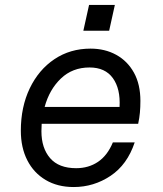

<svg xmlns="http://www.w3.org/2000/svg" viewBox="-20 -736 658 774"><path d="M523 -162Q493 -72 425.5 -27Q358 18 277 18Q212 18 164 -10.5Q116 -39 90 -90Q64 -141 64 -209Q64 -305 100 -380Q136 -455 199.5 -497.5Q263 -540 345 -540Q403 -540 448.5 -515Q494 -490 520 -443Q546 -396 546 -329Q546 -304 544 -282Q542 -260 537 -237H148Q147 -222 147 -207Q147 -139 182 -98.5Q217 -58 287 -58Q337 -58 375 -83.5Q413 -109 435 -162ZM341 -464Q272 -464 225.5 -419.5Q179 -375 160 -305H462Q466 -378 435 -421Q404 -464 341 -464ZM339 -716H443L420 -612H316Z"/></svg>

Font: Fragment Mono
Style: Italic
Weight: 400
Italic angle: -12°
Designer: Wei Huang based on Nimbus Sans by URW Studio, based on Helvetica by Max Miedinger.
Foundry: Wei Huang
Version: Version 1.011; ttfautohint (v1.8.4.7-5d5b)